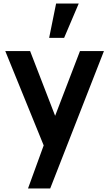

<svg xmlns="http://www.w3.org/2000/svg" viewBox="-20 -830 610 1090"><path d="M298.5 -810H427L344 -615H259ZM293 -172.5 434 -540H570L265 240H139L228 -4.5L10 -540H151Z"/></svg>

Font: Hauora ExtraBold
Style: Regular
Weight: 800
Designer: Wayne Shih
Foundry: WCYS
Version: Version 1.001